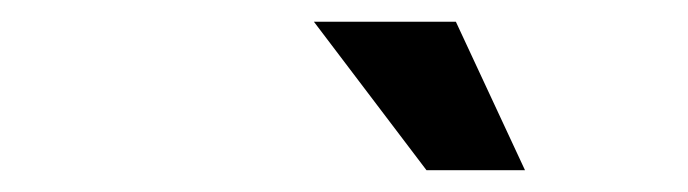

<svg xmlns="http://www.w3.org/2000/svg" viewBox="-20 -742 627 175"><path d="M458.5 -586.9 395.5 -722.2H266.1L368.7 -586.9Z"/></svg>

Font: Roboto Mono SemiBold
Style: Italic
Weight: 600
Italic angle: -10°
Monospace: yes
Designer: Google
Version: Version 3.000